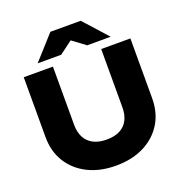

<svg xmlns="http://www.w3.org/2000/svg" viewBox="-169 -1120 1215 1283"><g transform="rotate(-20 439.0 -478.5)"><path d="M267.2 -335.2Q267.2 -283.8 286.7 -246.5Q306.2 -209.2 344.4 -189Q382.6 -168.8 438.8 -168.8Q496 -168.8 534 -188.7Q572 -208.6 591.2 -246.2Q610.4 -283.8 610.4 -335.2V-750H818V-324.8Q818 -222.2 770.6 -145.6Q723.2 -69 638.1 -26.3Q553 16.4 438.8 16.4Q325.6 16.4 240.3 -26.3Q155 -69 107.3 -145.6Q59.6 -222.2 59.6 -324.8V-750H267.2ZM330.6 -974.4H546.2L698.4 -805.6H530.8L391.2 -909.6H485.6L346 -805.6H178.8Z"/></g></svg>

Font: Unbounded
Style: Regular
Weight: 400
Designer: Luke Prowse, Jean-Baptiste Morizot, Fátima Lázaro, Florian Runge
Foundry: NaN
Version: Version 1.701;gftools[0.9.28.dev5+ged2979d]